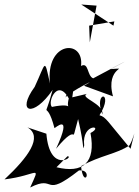

<svg xmlns="http://www.w3.org/2000/svg" viewBox="-45 -783 617 853"><path d="M255 -89C287 -87 176 -11 161 -189L77 -217C147 -176 81 -85 -25 14C124 -4 137 -57 89 50C207 -10 141 103 306 -26C371 -32 326 61 315 -45C402 -93 474 -99 530 -137C549 -165 566 -250 535 -122C431 -246 426 -263 397 -271C466 -381 368 -382 410 -274C418 -323 306 -349 341 -366L261 -347C243 -280 295 -331 186 -308C162 -329 218 -455 272 -321C294 -484 304 -512 246 -350C262 -374 411 -449 328 -402L457 -355C420 -490 540 -481 447 -476C539 -524 537 -525 369 -435C341 -446 350 -509 315 -490C330 -611 156 -601 177 -412C151 -530 160 -506 109 -397C25 -282 103 -258 189 -384C145 -222 158 -361 197 -214C195 -209 283 -293 204 -122C316 -258 262 -111 302 -254C332 -128 321 -106 329 -137C317 -238 422 -226 357 -192C382 -60 323 -11 206 -40ZM384 -758 354 -595 351 -669 463 -688 459 -669 316 -763Z"/></svg>

Font: Asimov Silicon
Style: Regular
Weight: 400
Designer: Google
Version: Version 2.000980; 2014